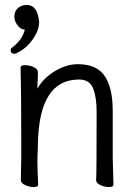

<svg xmlns="http://www.w3.org/2000/svg" viewBox="-20 -744 540 775"><path d="M368 -17Q370 -34 370 -293Q370 -353 355.5 -388Q341 -423 299 -423Q137 -423 133 -162L131 -97Q131 -59 134 1Q134 11 116 11Q98 11 81 3Q64 -5 64 -17L66 -115Q66 -364 63 -471Q63 -481 81 -481Q99 -481 116 -473Q133 -465 133 -453V-439Q131 -411 131 -386Q154 -428 201 -456.5Q248 -485 295 -485Q381 -485 412 -421Q435 -375 435 -297V-105L438 1Q438 11 420 11Q402 11 385 3Q368 -5 368 -17ZM39 -527Q23 -527 23 -541Q23 -548 29 -552Q72 -585 80 -625Q65 -625 57 -635Q38 -654 38 -676Q38 -699 52.5 -711.5Q67 -724 88 -724Q132 -724 138 -655Q138 -622 112 -585Q86 -548 48 -530Q44 -527 39 -527Z"/></svg>

Font: Moon Stars Kai HW
Style: Regular
Weight: 400
Designer: GuiWonder
Version: Version 1.101